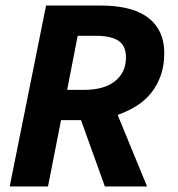

<svg xmlns="http://www.w3.org/2000/svg" viewBox="-20 -672 640 692"><path d="M15 0 146 -652H345Q393 -652 434.5 -643Q476 -634 506.5 -613.5Q537 -593 554.5 -560Q572 -527 572 -479Q572 -435 559 -399Q546 -363 523.5 -335.5Q501 -308 470 -289Q439 -270 404 -258L510 0H358L272 -239H200L153 0ZM222 -348H282Q355 -348 394.5 -379.5Q434 -411 434 -465Q434 -507 407 -525Q380 -543 326 -543H260Z"/></svg>

Font: Source Code Pro
Style: Bold Italic
Weight: 700
Italic angle: -11°
Monospace: yes
Designer: Paul D. Hunt, Teo Tuominen
Foundry: Adobe Systems Incorporated
Version: Version 1.050;PS 1.000;hotconv 16.6.51;makeotf.lib2.5.65220